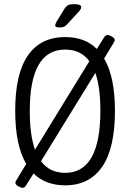

<svg xmlns="http://www.w3.org/2000/svg" viewBox="-20 -884 624 922"><path d="M88 18Q81 18 67.5 10.5Q54 3 54 -7Q54 -10 56 -13.5Q58 -17 60 -21L106 -97Q53 -186 53 -352Q53 -531 114.5 -618.5Q176 -706 293 -706Q388 -706 445 -649L479 -703Q486 -716 497 -716Q504 -716 517.5 -708.5Q531 -701 531 -691Q531 -688 529 -684.5Q527 -681 525 -677L480 -603Q532 -515 532 -352Q532 -172 470.5 -83Q409 6 293 6Q199 6 141 -51L106 5Q99 18 88 18ZM123 -352Q123 -235 148 -165L409 -590Q368 -646 293 -646Q123 -646 123 -352ZM293 -54Q462 -54 462 -352Q462 -465 438 -534L177 -110Q218 -54 293 -54ZM267 -752Q245 -752 245 -762Q245 -767 251 -779L289 -841Q298 -855 307.5 -859.5Q317 -864 336 -864Q370 -864 370 -850Q370 -843 364.5 -835.5Q359 -828 350 -819L300 -765Q289 -752 267 -752Z"/></svg>

Font: Asap Condensed Light
Style: Regular
Weight: 300
Width: 3
Designer: Pablo Cosgaya
Foundry: Omnibus-Type
Version: Version 3.001; ttfautohint (v1.8.4.7-5d5b)